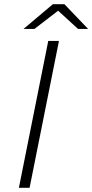

<svg xmlns="http://www.w3.org/2000/svg" viewBox="-20 -895 440 915"><path d="M210 -700H261L121 0H70ZM352 -757 257 -844 144 -757H92L232 -875H287L400 -757Z"/></svg>

Font: Idrija
Style: Italic
Weight: 300
Italic angle: -11.3°
Designer: Julieta Ulanovsky
Foundry: Julieta Ulanovsky
Version: Version 7.200